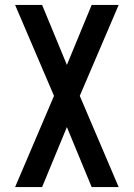

<svg xmlns="http://www.w3.org/2000/svg" viewBox="-20 -540 540 775"><path d="M150 215H41L198 -153L41 -520H150L250 -278L350 -520H459L302 -153L459 215H350L250 -27Z"/></svg>

Font: Iosevka Term Semibold
Style: Regular
Weight: 600
Monospace: yes
Designer: Belleve Invis
Foundry: Belleve Invis
Version: Version 31.4.0